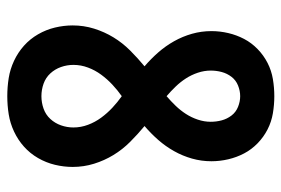

<svg xmlns="http://www.w3.org/2000/svg" viewBox="-146 -638 791 540"><g transform="rotate(90 250.0 -367.5)"><path d="M250 8Q224 8 199 4Q174 0 150.5 -11Q127 -22 108 -39Q89 -56 76 -78.5Q63 -101 57 -126Q51 -151 51 -176Q51 -207 60 -236Q69 -265 84.5 -290.5Q100 -316 121.5 -337.5Q143 -359 166 -378Q145 -396 127 -416.5Q109 -437 95.5 -461Q82 -485 74.5 -511.5Q67 -538 67 -566Q67 -590 72.5 -613.5Q78 -637 89 -658Q100 -679 117.5 -696Q135 -713 156.5 -724Q178 -735 202 -739Q226 -743 250 -743Q274 -743 298 -739Q322 -735 343.5 -724Q365 -713 382.5 -696Q400 -679 411 -658Q422 -637 427.5 -613.5Q433 -590 433 -566Q433 -538 425.5 -511.5Q418 -485 404.5 -461Q391 -437 373 -416.5Q355 -396 334 -378Q357 -359 378.5 -337.5Q400 -316 415.5 -290.5Q431 -265 440 -236Q449 -207 449 -176Q449 -151 443 -126Q437 -101 424 -78.5Q411 -56 392 -39Q373 -22 349.5 -11Q326 0 301 4Q276 8 250 8ZM250 -440Q264 -452 277 -465.5Q290 -479 300 -494.5Q310 -510 316 -528Q322 -546 322 -564Q322 -580 318 -595Q314 -610 304.5 -622.5Q295 -635 280 -641Q265 -647 250 -647Q235 -647 220 -641Q205 -635 195.5 -622.5Q186 -610 182 -595Q178 -580 178 -564Q178 -546 184 -528Q190 -510 200 -494.5Q210 -479 223 -465.5Q236 -452 250 -440ZM250 -88Q268 -88 285 -94Q302 -100 314 -113Q326 -126 332 -143Q338 -160 338 -178Q338 -199 330.5 -219Q323 -239 310.5 -256Q298 -273 282.5 -287.5Q267 -302 250 -314Q233 -302 217.5 -287.5Q202 -273 189.5 -256Q177 -239 169.5 -219Q162 -199 162 -178Q162 -160 168 -143Q174 -126 186 -113Q198 -100 215 -94Q232 -88 250 -88Z"/></g></svg>

Font: Iosevka Web
Style: Bold
Weight: 700
Monospace: yes
Designer: Belleve Invis
Foundry: Belleve Invis
Version: Version 28.0.3; ttfautohint (v1.8.3)